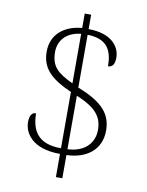

<svg xmlns="http://www.w3.org/2000/svg" viewBox="-92 -825 743 970"><g transform="rotate(10 279.5 -340.5)"><path d="M263 -40V79H296V-40C399 -43 472 -98 472 -196C472 -278 428 -335 296 -386V-657C399 -655 425 -597 425 -518C447 -518 459 -534 459 -568C459 -625 413 -686 296 -686V-760H263V-686C168 -678 107 -623 107 -538C107 -450 159 -404 263 -358V-69C135 -69 110 -143 108 -221C87 -221 76 -204 76 -170C76 -117 118 -40 263 -40ZM263 -656V-402C185 -439 149 -467 149 -544C149 -602 189 -649 263 -656ZM296 -70V-344C400 -302 431 -257 431 -192C431 -124 382 -73 296 -70Z"/></g></svg>

Font: Noto Serif Ethiopic ExtraLight
Style: Regular
Weight: 200
Designer: Monotype Design Team
Foundry: Monotype Imaging Inc.
Version: Version 2.102